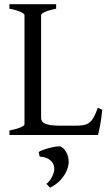

<svg xmlns="http://www.w3.org/2000/svg" viewBox="-20 -635 516 903"><path d="M460.9 -119.1Q457 -76.7 450.9 -45.4Q444.8 -14.2 440.9 0H24.4V-21Q57.6 -27.8 76.4 -35.9Q95.2 -43.9 95.2 -50.8V-564Q95.2 -569.8 77.4 -578.6Q59.6 -587.4 24.4 -594.2V-615.2H244.1V-594.2Q210.9 -587.4 192.1 -579.1Q173.3 -570.8 173.3 -564V-80.1Q173.3 -71.3 177.5 -64.7Q181.6 -58.1 191.9 -53.5Q202.1 -48.8 219.7 -46.4Q237.3 -43.9 264.2 -43.9H334Q356.4 -43.9 371.8 -46.4Q387.2 -48.8 398.9 -57.4Q410.6 -65.9 420.2 -82.5Q429.7 -99.1 439.9 -127.9ZM301.8 140.6Q299.3 154.3 292.7 169.4Q286.1 184.6 275.6 198.7Q265.1 212.9 250 225.6Q234.9 238.3 215.3 247.6L198.2 229.5Q204.6 225.6 211.2 217.5Q217.8 209.5 222.9 200Q228 190.4 231.4 180.4Q234.9 170.4 235.4 162.1Q235.8 151.4 232.4 141.1Q229 130.9 220.7 122.3Q212.4 113.8 199 108.2Q185.5 102.5 166.5 101.1L162.1 80.1Q166.5 76.2 180.2 71Q193.8 65.9 210 61.5Q226.1 57.1 241.2 54.7Q256.3 52.2 264.2 53.7Q276.4 59.6 284.7 70.3Q293 81.1 297.4 93.3Q301.8 105.5 302.7 117.9Q303.7 130.4 301.8 140.6Z"/></svg>

Font: Noto Serif Devanagari
Style: Regular
Weight: 400
Designer: Monotype Design Team
Foundry: Monotype Imaging Inc.
Version: Version 1.01